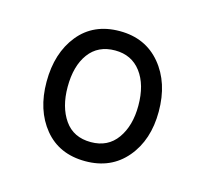

<svg xmlns="http://www.w3.org/2000/svg" viewBox="-57 -793 455 425"><g transform="rotate(15 170.5 -580.0)"><path d="M170 -431Q110 -431 76 -472.5Q42 -514 42 -579Q42 -645 76 -687Q110 -729 170 -729Q229 -729 264 -687Q299 -645 299 -579Q299 -514 264 -472.5Q229 -431 170 -431ZM171 -475Q210 -475 231 -504.5Q252 -534 252 -580Q252 -628 230.5 -656.5Q209 -685 171 -685Q132 -685 111 -656.5Q90 -628 90 -580Q90 -534 110.5 -504.5Q131 -475 171 -475Z"/></g></svg>

Font: Noto Serif Sinhala Condensed
Style: Regular
Weight: 400
Width: 3
Designer: Jelle Bosma - Monotype Design Team
Foundry: Monotype Imaging Inc.
Version: Version 2.007; ttfautohint (v1.8.4.7-5d5b)